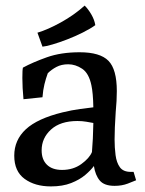

<svg xmlns="http://www.w3.org/2000/svg" viewBox="-20 -657 519 687"><path d="M162 10Q105 10 68 -17Q31 -44 31 -100Q31 -156 72.5 -194.5Q114 -233 204 -255Q237 -263 266.5 -267Q296 -271 314 -273Q313 -325 307 -352Q298 -395 274 -411Q250 -427 224 -427Q200 -427 182 -417.5Q164 -408 151 -395Q144 -376 139 -355.5Q134 -335 132 -309L64 -302Q62 -322 61 -342Q60 -362 60 -378Q60 -393 60.5 -402Q61 -411 62 -415Q97 -434 147.5 -452Q198 -470 265 -470Q338 -470 368 -439.5Q398 -409 398 -331Q398 -313 397 -295.5Q396 -278 394 -256Q392 -223 391 -202Q390 -181 390 -158Q390 -129 393.5 -102Q397 -75 409 -58.5Q421 -42 448 -42H458L467 -12Q458 -8 437 0Q416 8 390 8Q353 8 337 -11Q321 -30 316 -63Q305 -48 285 -31Q265 -14 234.5 -2Q204 10 162 10ZM129 -119Q129 -86 148 -67.5Q167 -49 202 -49Q242 -49 271 -70Q300 -91 309 -113Q313 -158 314 -217Q303 -219 288.5 -221.5Q274 -224 257 -224Q196 -224 162.5 -193.5Q129 -163 129 -119ZM132 -490 114 -540Q151 -551 198 -577Q245 -603 283 -637Q296 -624 307 -605Q318 -586 321 -567Q303 -554 276 -540.5Q249 -527 220.5 -516Q192 -505 168 -498Q144 -491 132 -490Z"/></svg>

Font: Maname
Style: Regular
Weight: 400
Designer: Pathum Egodawatta
Foundry: mooniak
Version: Version 1.000; ttfautohint (v1.8.4.7-5d5b)